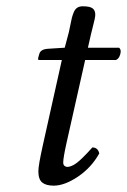

<svg xmlns="http://www.w3.org/2000/svg" viewBox="-20 -581 404 611"><path d="M186 -429.2 199.2 -479Q201.2 -487.3 203.9 -501.5Q206.5 -515.6 208.7 -524.2Q210.9 -532.7 214.8 -542.2Q218.8 -551.8 225.8 -556.4Q232.9 -561 243.2 -561Q266.1 -561 274.7 -554.4Q283.2 -547.9 283.2 -534.2Q283.2 -528.8 281 -518.8Q278.8 -508.8 274.9 -493.7Q271 -479.5 270 -474.1L259.8 -429.2H358.9Q366.7 -423.3 362.8 -408.7Q358.9 -394 349.1 -390.1H251L191.9 -127Q181.2 -79.1 181.2 -64Q181.2 -56.2 185.5 -53Q189.9 -49.8 193.8 -49.8Q207 -49.8 224.1 -62.5Q241.2 -75.2 273.9 -111.8Q291.5 -111.8 295.9 -92.8Q271 -47.9 228.3 -19Q185.5 9.8 150.9 9.8Q126.5 9.8 114.3 -0.2Q102.1 -10.3 102.1 -36.1Q102.1 -54.7 116.2 -118.2L176.8 -390.1H106.9Q101.1 -390.1 101.1 -392.1Q101.1 -397.5 105 -409.2Q108.9 -424.3 132.8 -425.8Z"/></svg>

Font: Linux Libertine G
Style: Italic
Weight: 400
Italic angle: -12°
Designer: Philipp H. Poll
Foundry: Philipp H. Poll
Version: Version 5.1.3